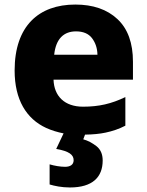

<svg xmlns="http://www.w3.org/2000/svg" viewBox="-20 -579 643 839"><path d="M309.1 -559.1C149.4 -559.1 43.9 -465.3 43.9 -271C43.9 -142.6 95.7 -59.6 181.6 -20C205.1 -9.3 230.5 -1.5 257.8 3.9L225.6 71.8C281.7 81.5 301.8 97.2 301.8 121.1C301.8 141.1 286.1 149.9 264.6 149.9C243.2 149.9 218.3 145.5 196.8 139.2V227.1C218.3 233.4 248.5 240.2 285.6 240.2C384.8 240.2 428.7 194.8 428.7 122.1C428.7 94.7 419.4 73.7 401.4 59.6C382.8 45.4 363.8 35.2 343.8 29.8L351.6 9.3C386.2 8.8 416.5 5.9 441.4 0.5C471.7 -5.9 500.5 -15.6 527.8 -29.8V-154.8C466.8 -125.5 412.6 -112.8 342.8 -112.8C262.2 -112.8 216.3 -158.7 213.9 -231H561V-309.1C561 -391.1 538.6 -453.1 493.2 -495.6C447.8 -538.1 386.2 -559.1 309.1 -559.1ZM312 -441.9C343.3 -441.9 366.7 -432.1 381.8 -412.6C397 -392.6 405.3 -368.7 405.8 -339.8H216.8C224.1 -410.6 259.8 -441.9 312 -441.9Z"/></svg>

Font: Noto Reveo Sans
Style: Regular
Weight: 800
Designer: Monotype Design Team
Foundry: Monotype Imaging Inc.
Version: Version 2.007